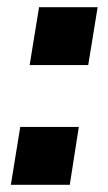

<svg xmlns="http://www.w3.org/2000/svg" viewBox="-20 -511 300 531"><path d="M62 -331 88 -491H250L224 -331ZM10 0 36 -160H198L173 0Z"/></svg>

Font: Nunito Sans ExtraBold
Style: Italic
Weight: 800
Italic angle: -9°
Designer: Vernon Adams
Foundry: Vernon Adams
Version: Version 3.006; ttfautohint (v1.8.3)